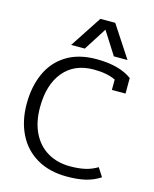

<svg xmlns="http://www.w3.org/2000/svg" viewBox="-131 -971 859 1073"><g transform="rotate(15 298.5 -435.0)"><path d="M314 -885H400L520 -702H441L357 -834L273 -702H194ZM39 -320Q39 -419 73.5 -496.5Q108 -574 178.5 -618Q249 -662 352 -662Q485 -662 558 -608V-518H479V-578Q430 -602 352 -602Q241 -602 178.5 -527Q116 -452 116 -320Q116 -235 146.5 -173Q177 -111 233 -78Q289 -45 363 -45Q412 -45 449.5 -53.5Q487 -62 520 -82L552 -32Q512 -6 466.5 4.5Q421 15 361 15Q259 15 186.5 -27.5Q114 -70 76.5 -146Q39 -222 39 -320Z"/></g></svg>

Font: Pridi Light
Style: Regular
Weight: 300
Designer: Katatrad Team
Foundry: CadsonDemak
Version: Version 1.003